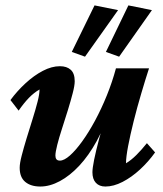

<svg xmlns="http://www.w3.org/2000/svg" viewBox="-20 -681 602 709"><path d="M201.2 -436.5Q226.6 -436.5 241.2 -423.3Q255.9 -410.2 255.9 -380.9Q255.9 -365.2 248.5 -336.9Q241.2 -308.6 230.5 -273.9Q219.7 -239.3 209 -206.1Q198.2 -172.9 191.4 -146Q184.6 -119.1 184.6 -106.4Q184.6 -97.7 188.5 -92.8Q192.4 -87.9 201.2 -87.9Q216.8 -87.9 238.3 -106.9Q259.8 -126 283.7 -159.2Q307.6 -192.4 331.1 -235.8Q354.5 -279.3 374.5 -328.6Q394.5 -377.9 408.2 -428.7H530.3Q516.6 -386.7 501.5 -335.4Q486.3 -284.2 473.6 -233.4Q460.9 -182.6 453.1 -141.6Q445.3 -100.6 445.3 -78.1Q464.8 -89.8 483.9 -108.9Q502.9 -127.9 522.5 -152.3L552.7 -118.2Q528.3 -84 497.1 -55.2Q465.8 -26.4 432.6 -9.3Q399.4 7.8 369.1 7.8Q346.7 7.8 334 -5.9Q321.3 -19.5 321.3 -44.9Q321.3 -59.6 327.6 -91.3Q334 -123 346.7 -170.9Q359.4 -218.8 380.9 -283.2H387.7Q367.2 -214.8 337.4 -160.6Q307.6 -106.4 272.9 -69.3Q238.3 -32.2 201.2 -12.2Q164.1 7.8 128.9 7.8Q93.8 7.8 73.2 -9.3Q52.7 -26.4 52.7 -61.5Q52.7 -78.1 60.1 -106.4Q67.4 -134.8 78.1 -169.9Q88.9 -205.1 100.1 -240.7Q111.3 -276.4 118.7 -305.2Q126 -334 126 -350.6Q105.5 -338.9 86.9 -319.8Q68.4 -300.8 48.8 -272.5L18.6 -311.5Q43 -344.7 74.2 -373.5Q105.5 -402.3 138.2 -419.4Q170.9 -436.5 201.2 -436.5ZM419.9 -471.7 371.1 -489.3 454.1 -661.1 541 -643.6ZM293.9 -471.7 245.1 -489.3 329.1 -661.1 416 -643.6Z"/></svg>

Font: Crimson Pro ExtraLight
Style: Bold Italic
Weight: 700
Italic angle: -12°
Version: Version 1.002